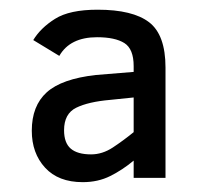

<svg xmlns="http://www.w3.org/2000/svg" viewBox="-20 -762 421 392"><path d="M252.9 -398.9V-434.1Q230 -415 205.1 -402.6Q180.2 -390.1 148.9 -390.1Q99.1 -390.1 72 -419.7Q44.9 -449.2 44.9 -495.1Q44.9 -545.9 75.4 -573.5Q106 -601.1 175.8 -608.9L252.9 -615.2V-627Q252.9 -662.1 233.9 -674.1Q214.8 -686 178.2 -686Q123 -686 101.1 -647.9L47.9 -680.2Q63 -705.1 92.5 -723.6Q122.1 -742.2 179.2 -742.2Q251 -742.2 284.4 -716.6Q317.9 -690.9 317.9 -624V-398.9ZM252.9 -563 205.1 -558.1Q160.2 -554.2 135.5 -542Q110.8 -529.8 110.8 -496.1Q110.8 -470.2 124.5 -458.5Q138.2 -446.8 166 -446.8Q189 -446.8 210.4 -460.9Q231.9 -475.1 252.9 -492.2Z"/></svg>

Font: ClearSansRegular
Style: Regular
Weight: 400
Foundry: Intel Corporation
Version: Version 1.00